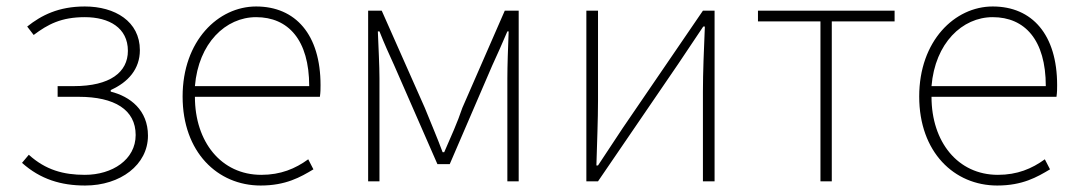

<svg xmlns="http://www.w3.org/2000/svg" viewBox="-20 -560 3327 593"><path d="M243 13C352 13 437 -51 437 -141C437 -220 382 -262 322 -277V-282C376 -306 412 -347 412 -405C412 -494 335 -540 242 -540C161 -540 108 -513 64 -478L84 -452C128 -485 169 -507 242 -507C317 -507 375 -474 375 -403C375 -337 320 -294 208 -294H158V-261H223C334 -261 399 -221 399 -143C399 -67 327 -20 242 -20C176 -20 121 -35 69 -82L48 -57C105 -6 169 13 243 13Z M785 13C863 13 908 -13 948 -37L932 -68C892 -39 847 -20 787 -20C663 -20 582 -122 582 -261H968C970 -275 970 -286 970 -297C970 -453 893 -540 771 -540C654 -540 544 -434 544 -262C544 -90 652 13 785 13ZM582 -294C593 -427 677 -507 771 -507C870 -507 935 -437 935 -294Z M1117 0H1152V-318C1152 -357 1149 -412 1147 -463H1152C1167 -425 1182 -392 1198 -357L1331 -53H1369L1500 -357C1516 -392 1531 -425 1547 -463H1551C1549 -412 1547 -357 1547 -318V0H1582V-527H1539L1408 -227C1393 -182 1372 -136 1352 -90H1347C1330 -136 1310 -182 1292 -227L1159 -527H1117Z M1791 0H1827L2075 -363C2097 -396 2130 -445 2152 -478H2157C2154 -407 2151 -336 2151 -277V0H2187V-527H2151L1903 -164C1881 -131 1849 -82 1827 -49H1822C1824 -120 1827 -191 1827 -249V-527H1791Z M2514 0H2549V-494H2743V-527H2321V-494H2514Z M3060 13C3138 13 3183 -13 3223 -37L3207 -68C3167 -39 3122 -20 3062 -20C2938 -20 2857 -122 2857 -261H3243C3245 -275 3245 -286 3245 -297C3245 -453 3168 -540 3046 -540C2929 -540 2819 -434 2819 -262C2819 -90 2927 13 3060 13ZM2857 -294C2868 -427 2952 -507 3046 -507C3145 -507 3210 -437 3210 -294Z"/></svg>

Font: Noto Sans CJK SC Thin
Style: Regular
Weight: 100
Designer: Ryoko NISHIZUKA 西塚涼子 (kana, bopomofo & ideographs); Paul D. Hunt (Latin, Greek & Cyrillic); Sandoll Communications 산돌커뮤니
Foundry: Adobe
Version: Version 2.004;hotconv 1.0.118;makeotfexe 2.5.65603